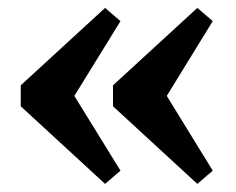

<svg xmlns="http://www.w3.org/2000/svg" viewBox="-20 -474 598 486"><path d="M148 -264 285 -42 246 -8.5 32.5 -205V-258L246 -454L285 -420.5L148 -198.5ZM382 -264 518.5 -42 479.5 -8.5 266 -205V-258L479.5 -454L518.5 -420.5L382 -198.5Z"/></svg>

Font: Newsreader SemiBold
Style: Regular
Weight: 600
Designer: Hugues Gentile
Foundry: Production Type
Version: Version 1.003